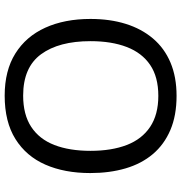

<svg xmlns="http://www.w3.org/2000/svg" viewBox="3 -768 775 821"><g transform="rotate(-90 390.5 -357.5)"><path d="M720 -358Q720 -275 699 -207.5Q678 -140 636.5 -91Q595 -42 533.5 -16Q472 10 391 10Q307 10 245 -16.5Q183 -43 142 -91.5Q101 -140 81 -208Q61 -276 61 -359Q61 -469 97 -551Q133 -633 206.5 -679Q280 -725 392 -725Q499 -725 572 -679.5Q645 -634 682.5 -551.5Q720 -469 720 -358ZM156 -358Q156 -268 181 -203Q206 -138 258.5 -103Q311 -68 391 -68Q472 -68 523.5 -103Q575 -138 600 -203Q625 -268 625 -358Q625 -493 569 -569.5Q513 -646 392 -646Q311 -646 258.5 -611.5Q206 -577 181 -512.5Q156 -448 156 -358Z"/></g></svg>

Font: lsinhala05
Style: Book
Weight: 400
Designer: Jelle Bosma - Monotype Design Team
Foundry: Monotype Imaging Inc.
Version: Version 2.003